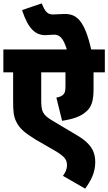

<svg xmlns="http://www.w3.org/2000/svg" viewBox="-20 -916 643 1141"><path d="M603 -486V-622H522C481 -801 432 -833 364 -833C336 -833 317 -830 296 -830C262 -830 248 -846 228 -896L111 -856C148 -744 190 -707 251 -707C263 -707 282 -710 301 -710C330 -710 355 -696 377 -622H0V-486H58V-317C58 -252 61 -224 77 -192C95 -154 126 -127 191 -87L307 -20C368 16 378 35 378 66C378 93 365 114 354 129L486 205C519 160 546 111 546 48C546 -3 532 -56 441 -110L295 -197C231 -234 225 -255 225 -323V-486H369V-403C369 -373 365 -362 355 -353C348 -346 337 -340 315 -336L349 -198C417 -209 460 -224 491 -252C525 -280 536 -318 536 -390V-486Z"/></svg>

Font: Noto Sans SemiCondensed Black
Style: Italic
Weight: 900
Width: 4
Italic angle: -12°
Designer: Monotype Design Team
Foundry: Monotype Imaging Inc.
Version: Version 2.013